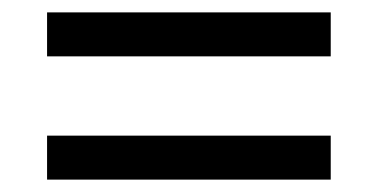

<svg xmlns="http://www.w3.org/2000/svg" viewBox="-20 -507 612 310"><path d="M56 -416V-487H514V-416ZM56 -217V-288H514V-217Z"/></svg>

Font: Noto Sans Saurashtra
Style: Regular
Weight: 400
Designer: Monotype Design Team
Foundry: Monotype Imaging Inc.
Version: Version 2.001; ttfautohint (v1.8.4.7-5d5b)